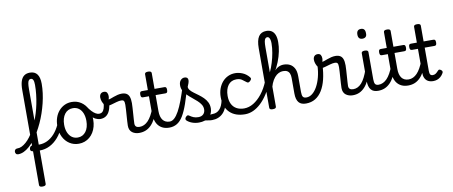

<svg xmlns="http://www.w3.org/2000/svg" viewBox="-212 -1471 5749 2437"><g transform="rotate(-10 2662.5 -252.0)"><path d="M165 474Q143 474 133 467.5Q123 461 123 448V-778Q123 -846 137.5 -890.5Q152 -935 181.5 -956.5Q211 -978 256 -978Q318 -978 349 -936.5Q380 -895 380 -813Q380 -755 372 -693Q364 -631 348.5 -567.5Q333 -504 312 -442.5Q291 -381 264.5 -323.5Q238 -266 208 -214.5Q178 -163 144.5 -121Q111 -79 76 -48Q41 -17 4.5 0Q-32 17 -68 17Q-87 17 -96 5.5Q-105 -6 -105 -20.5Q-105 -35 -96 -46.5Q-87 -58 -68 -58Q-39 -57 -10.5 -70.5Q18 -84 47 -109.5Q76 -135 102.5 -170.5Q129 -206 153.5 -250.5Q178 -295 199.5 -346Q221 -397 238.5 -453.5Q256 -510 268 -569.5Q280 -629 287 -690.5Q294 -752 294 -813Q294 -857 284 -877.5Q274 -898 254 -898Q239 -898 228.5 -886.5Q218 -875 213.5 -847.5Q209 -820 209 -773V448Q209 461 198 467.5Q187 474 165 474ZM213 17Q175 17 147.5 15Q120 13 107 8Q94 4 90.5 -9Q87 -22 92 -36Q97 -50 109 -58Q121 -66 137 -62Q145 -60 164.5 -59Q184 -58 215 -58Q234 -58 243 -46.5Q252 -35 251.5 -20.5Q251 -6 241.5 5.5Q232 17 213 17Z M213 17Q204 17 199.5 5.5Q195 -6 195 -20.5Q195 -35 200 -46.5Q205 -58 215 -58Q270 -58 320 -82Q370 -106 412 -152.5Q454 -199 485 -266Q490 -276 502.5 -273Q515 -270 525 -260.5Q535 -251 531 -241Q498 -157 448 -99.5Q398 -42 338 -12.5Q278 17 213 17Z M714 19Q647 19 594.5 -15Q542 -49 512 -109.5Q482 -170 482 -250Q482 -309 499 -358Q516 -407 547.5 -443Q579 -479 621 -499Q663 -519 714 -519Q781 -519 833 -484.5Q885 -450 915 -389.5Q945 -329 945 -251Q945 -204 934 -163Q923 -122 902.5 -88.5Q882 -55 853.5 -31Q825 -7 789.5 6Q754 19 714 19ZM714 -61Q747 -61 773 -74.5Q799 -88 818 -113Q837 -138 847 -173Q857 -208 857 -251Q857 -308 839.5 -350.5Q822 -393 790 -416Q758 -439 714 -439Q682 -439 655 -426Q628 -413 609 -387.5Q590 -362 580 -327.5Q570 -293 570 -250Q570 -193 588 -150.5Q606 -108 638 -84.5Q670 -61 714 -61Z M1037 -243Q1007 -243 976 -258.5Q945 -274 913.5 -308.5Q882 -343 847 -401Q838 -415 845 -427.5Q852 -440 865.5 -442.5Q879 -445 889 -430Q916 -390 941 -363.5Q966 -337 989.5 -324Q1013 -311 1033 -311Q1057 -311 1073.5 -324.5Q1090 -338 1099.5 -367Q1109 -396 1112 -441Q1113 -456 1124 -464.5Q1135 -473 1149 -473Q1163 -473 1173 -464.5Q1183 -456 1182 -438Q1178 -373 1160 -329.5Q1142 -286 1111 -264.5Q1080 -243 1037 -243Z M1490 17Q1465 17 1442.5 10Q1420 3 1402 -10.5Q1384 -24 1374 -46Q1364 -68 1364 -98Q1364 -123 1366.5 -157.5Q1369 -192 1371.5 -230.5Q1374 -269 1376.5 -304.5Q1379 -340 1379 -366Q1379 -403 1370 -416Q1361 -429 1337 -429Q1310 -429 1275 -419Q1240 -409 1207 -399.5Q1174 -390 1154 -390Q1136 -390 1119.5 -409.5Q1103 -429 1092 -457Q1081 -485 1081 -512Q1081 -530 1087.5 -544.5Q1094 -559 1107 -567Q1120 -575 1138 -575Q1168 -575 1179 -556Q1190 -537 1190 -512Q1190 -501 1188 -489.5Q1186 -478 1182 -469Q1192 -469 1210.5 -475.5Q1229 -482 1253 -491Q1277 -500 1304 -506.5Q1331 -513 1357 -513Q1394 -513 1418 -499Q1442 -485 1453.5 -454.5Q1465 -424 1465 -373Q1465 -348 1462.5 -311.5Q1460 -275 1457.5 -236Q1455 -197 1452.5 -163.5Q1450 -130 1450 -111Q1450 -84 1465 -71Q1480 -58 1509 -58Q1523 -58 1530 -46.5Q1537 -35 1535.5 -20.5Q1534 -6 1523 5.5Q1512 17 1490 17Z M1492 17Q1478 17 1471.5 5.5Q1465 -6 1466.5 -20.5Q1468 -35 1479 -46.5Q1490 -58 1511 -58Q1541 -58 1568.5 -71Q1596 -84 1620 -109Q1644 -134 1666 -173Q1688 -212 1707 -264Q1712 -279 1724.5 -278Q1737 -277 1746 -268Q1755 -259 1752 -248Q1731 -180 1705.5 -130.5Q1680 -81 1648 -48Q1616 -15 1577.5 1Q1539 17 1492 17Z M1880 17Q1834 17 1799.5 2Q1765 -13 1741 -41.5Q1717 -70 1705 -112.5Q1693 -155 1693 -211V-420H1615Q1601 -420 1594.5 -429Q1588 -438 1588 -460Q1588 -483 1594.5 -491.5Q1601 -500 1615 -500H1693V-704Q1693 -717 1703.5 -723.5Q1714 -730 1736 -730Q1757 -730 1768 -723.5Q1779 -717 1779 -704V-500H1906Q1921 -500 1927.5 -491.5Q1934 -483 1934 -460Q1934 -438 1927.5 -429Q1921 -420 1906 -420H1779V-214Q1779 -176 1786.5 -147.5Q1794 -119 1809 -99Q1824 -79 1846.5 -68.5Q1869 -58 1898 -58Q1912 -58 1919 -46.5Q1926 -35 1924.5 -20.5Q1923 -6 1912 5.5Q1901 17 1880 17Z M1880 17Q1861 17 1854.5 5.5Q1848 -6 1852 -20.5Q1856 -35 1868 -46.5Q1880 -58 1899 -58Q1929 -58 1958.5 -84.5Q1988 -111 2017 -163.5Q2046 -216 2076.5 -296.5Q2107 -377 2140 -486Q2145 -501 2159.5 -502Q2174 -503 2186 -495Q2198 -487 2194 -471Q2159 -338 2126.5 -245Q2094 -152 2059 -94Q2024 -36 1980 -9.5Q1936 17 1880 17Z M2430 17Q2406 17 2382 12Q2358 7 2334.5 5Q2311 3 2284 13L2306 -20Q2339 -35 2364 -43.5Q2389 -52 2409 -55Q2429 -58 2449 -58Q2458 -58 2460 -46.5Q2462 -35 2458 -20.5Q2454 -6 2446.5 5.5Q2439 17 2430 17ZM2262 19Q2214 19 2172.5 3.5Q2131 -12 2105 -38Q2098 -46 2099 -58Q2100 -70 2113 -83Q2124 -94 2133 -96Q2142 -98 2154 -89Q2179 -71 2205 -60.5Q2231 -50 2266 -50Q2307 -50 2330.5 -73.5Q2354 -97 2354 -135Q2354 -169 2336.5 -197Q2319 -225 2290.5 -251Q2262 -277 2230 -302.5Q2198 -328 2170 -355.5Q2142 -383 2124 -415.5Q2106 -448 2106 -487Q2106 -528 2127 -552Q2148 -576 2178 -576Q2200 -576 2211.5 -565.5Q2223 -555 2223 -536Q2223 -519 2216 -497.5Q2209 -476 2198 -452Q2198 -429 2215.5 -408Q2233 -387 2261 -366.5Q2289 -346 2319.5 -323.5Q2350 -301 2377.5 -274Q2405 -247 2422.5 -212.5Q2440 -178 2440 -134Q2440 -65 2391.5 -23Q2343 19 2262 19Z M2430 17Q2416 17 2409.5 5.5Q2403 -6 2404.5 -20.5Q2406 -35 2417 -46.5Q2428 -58 2449 -58Q2476 -58 2498.5 -67Q2521 -76 2539.5 -95Q2558 -114 2571.5 -144Q2585 -174 2593 -215Q2596 -230 2609 -233.5Q2622 -237 2634 -232Q2646 -227 2644 -212Q2636 -153 2617.5 -109.5Q2599 -66 2571.5 -38.5Q2544 -11 2508.5 3Q2473 17 2430 17Z M2857 17Q2730 17 2659 -53Q2588 -123 2588 -250Q2588 -309 2605.5 -358Q2623 -407 2654 -443Q2685 -479 2727.5 -499Q2770 -519 2821 -519Q2867 -519 2915 -499Q2963 -479 2999 -435Q3010 -421 3007 -411.5Q3004 -402 2993 -390Q2980 -377 2969 -374Q2958 -371 2946 -381Q2918 -404 2891.5 -421.5Q2865 -439 2821 -439Q2788 -439 2761 -426Q2734 -413 2715.5 -388Q2697 -363 2687 -328.5Q2677 -294 2677 -250Q2677 -190 2698 -147Q2719 -104 2760 -81Q2801 -58 2857 -58Q2871 -58 2878.5 -46.5Q2886 -35 2886 -20.5Q2886 -6 2879 5.5Q2872 17 2857 17Z M2857 17Q2840 17 2831.5 5.5Q2823 -6 2823 -20.5Q2823 -35 2831.5 -46.5Q2840 -58 2857 -58Q2919 -58 2978 -93.5Q3037 -129 3089 -195Q3141 -261 3178 -352Q3184 -365 3198 -365.5Q3212 -366 3222 -356Q3232 -346 3224 -327Q3192 -247 3150.5 -183Q3109 -119 3061.5 -74.5Q3014 -30 2962.5 -6.5Q2911 17 2857 17Z M3641 17Q3611 17 3587.5 8.5Q3564 0 3548.5 -18.5Q3533 -37 3525 -65.5Q3517 -94 3517 -135V-334Q3517 -368 3507.5 -391.5Q3498 -415 3478 -427Q3458 -439 3424 -439Q3395 -439 3367 -425.5Q3339 -412 3314 -382.5Q3289 -353 3270.5 -308.5Q3252 -264 3242 -202L3226 -267Q3246 -331 3269.5 -378Q3293 -425 3320.5 -456.5Q3348 -488 3379 -503.5Q3410 -519 3446 -519Q3490 -519 3525 -501.5Q3560 -484 3581.5 -445.5Q3603 -407 3603 -343V-138Q3603 -94 3615 -76Q3627 -58 3660 -58Q3674 -58 3681 -46.5Q3688 -35 3686.5 -20.5Q3685 -6 3674 5.5Q3663 17 3641 17ZM3213 15Q3191 15 3181 8.5Q3171 2 3171 -11V-778Q3171 -880 3203.5 -929Q3236 -978 3303 -978Q3345 -978 3372.5 -959.5Q3400 -941 3414 -904.5Q3428 -868 3428 -813Q3428 -785 3425 -755Q3422 -725 3415.5 -693.5Q3409 -662 3399.5 -629.5Q3390 -597 3376.5 -563Q3363 -529 3345.5 -494Q3328 -459 3306 -423Q3284 -387 3257 -350V-11Q3257 2 3246 8.5Q3235 15 3213 15ZM3257 -452Q3270 -479 3280.5 -507.5Q3291 -536 3300.5 -566Q3310 -596 3317.5 -627.5Q3325 -659 3330.5 -690.5Q3336 -722 3339 -752.5Q3342 -783 3342 -813Q3342 -837 3337.5 -856.5Q3333 -876 3324 -887Q3315 -898 3302 -898Q3287 -898 3276.5 -886.5Q3266 -875 3261.5 -847.5Q3257 -820 3257 -773Z M3641 17Q3622 17 3615.5 5.5Q3609 -6 3613 -20.5Q3617 -35 3629 -46.5Q3641 -58 3660 -58Q3701 -58 3737 -87Q3773 -116 3801 -167Q3829 -218 3846.5 -285.5Q3864 -353 3867 -430Q3868 -442 3878 -447Q3888 -452 3900.5 -451Q3913 -450 3922.5 -444Q3932 -438 3931 -426Q3926 -325 3906 -244Q3886 -163 3850 -104.5Q3814 -46 3762 -14.5Q3710 17 3641 17Z M4244 17Q4219 17 4196.5 10Q4174 3 4156 -10.5Q4138 -24 4128 -46Q4118 -68 4118 -98Q4118 -123 4120.5 -157.5Q4123 -192 4125.5 -230.5Q4128 -269 4130.5 -304.5Q4133 -340 4133 -366Q4133 -403 4124 -416Q4115 -429 4091 -429Q4064 -429 4029 -419Q3994 -409 3961 -399.5Q3928 -390 3908 -390Q3890 -390 3873.5 -409.5Q3857 -429 3846 -457Q3835 -485 3835 -512Q3835 -530 3841.5 -544.5Q3848 -559 3861 -567Q3874 -575 3892 -575Q3922 -575 3933 -556Q3944 -537 3944 -512Q3944 -501 3942 -489.5Q3940 -478 3936 -469Q3946 -469 3964.5 -475.5Q3983 -482 4007 -491Q4031 -500 4058 -506.5Q4085 -513 4111 -513Q4148 -513 4172 -499Q4196 -485 4207.5 -454.5Q4219 -424 4219 -373Q4219 -348 4216.5 -311.5Q4214 -275 4211.5 -236Q4209 -197 4206.5 -163.5Q4204 -130 4204 -111Q4204 -84 4219 -71Q4234 -58 4263 -58Q4277 -58 4284 -46.5Q4291 -35 4289.5 -20.5Q4288 -6 4277 5.5Q4266 17 4244 17Z M4246 17Q4232 17 4225.5 5.5Q4219 -6 4220.5 -20.5Q4222 -35 4233 -46.5Q4244 -58 4265 -58Q4294 -58 4321 -71Q4348 -84 4372 -111Q4396 -138 4417 -179.5Q4438 -221 4457 -276Q4462 -291 4474 -290.5Q4486 -290 4495.5 -280.5Q4505 -271 4502 -259Q4482 -189 4456.5 -137Q4431 -85 4399.5 -51Q4368 -17 4330 0Q4292 17 4246 17Z M4572 17Q4542 17 4518.5 8.5Q4495 0 4479.5 -18.5Q4464 -37 4456 -65.5Q4448 -94 4448 -135V-489Q4448 -502 4458.5 -508.5Q4469 -515 4490 -515Q4512 -515 4523 -508.5Q4534 -502 4534 -489V-138Q4534 -94 4546 -76Q4558 -58 4591 -58Q4605 -58 4612 -46.5Q4619 -35 4617.5 -20.5Q4616 -6 4605 5.5Q4594 17 4572 17ZM4490 -669Q4462 -669 4448 -684.5Q4434 -700 4434 -731Q4434 -763 4448 -779Q4462 -795 4490 -795Q4518 -795 4531.5 -779Q4545 -763 4545 -731Q4547 -700 4532.5 -684.5Q4518 -669 4490 -669Z M4571 17Q4557 17 4550.5 5.5Q4544 -6 4545.5 -20.5Q4547 -35 4558 -46.5Q4569 -58 4590 -58Q4620 -58 4647.5 -71Q4675 -84 4699 -109Q4723 -134 4745 -173Q4767 -212 4786 -264Q4791 -279 4803.5 -278Q4816 -277 4825 -268Q4834 -259 4831 -248Q4810 -180 4784.5 -130.5Q4759 -81 4727 -48Q4695 -15 4656.5 1Q4618 17 4571 17Z M4959 17Q4913 17 4878.5 2Q4844 -13 4820 -41.5Q4796 -70 4784 -112.5Q4772 -155 4772 -211V-420H4694Q4680 -420 4673.5 -429Q4667 -438 4667 -460Q4667 -483 4673.5 -491.5Q4680 -500 4694 -500H4772V-704Q4772 -717 4782.5 -723.5Q4793 -730 4815 -730Q4836 -730 4847 -723.5Q4858 -717 4858 -704V-500H4985Q5000 -500 5006.5 -491.5Q5013 -483 5013 -460Q5013 -438 5006.5 -429Q5000 -420 4985 -420H4858V-214Q4858 -176 4865.5 -147.5Q4873 -119 4888 -99Q4903 -79 4925.5 -68.5Q4948 -58 4977 -58Q4991 -58 4998 -46.5Q5005 -35 5003.5 -20.5Q5002 -6 4991 5.5Q4980 17 4959 17Z M4959 17Q4945 17 4938.5 5.5Q4932 -6 4933.5 -20.5Q4935 -35 4946 -46.5Q4957 -58 4978 -58Q5008 -58 5035.5 -71Q5063 -84 5087 -109Q5111 -134 5133 -173Q5155 -212 5174 -264Q5179 -279 5191.5 -278Q5204 -277 5213 -268Q5222 -259 5219 -248Q5198 -180 5172.5 -130.5Q5147 -81 5115 -48Q5083 -15 5044.5 1Q5006 17 4959 17Z M5281 17Q5241 17 5214 1.5Q5187 -14 5173.5 -43Q5160 -72 5160 -113V-420H5083Q5068 -420 5061.5 -429Q5055 -438 5055 -460Q5055 -483 5061.5 -491.5Q5068 -500 5083 -500H5160V-704Q5160 -717 5170.5 -723.5Q5181 -730 5203 -730Q5225 -730 5236 -723.5Q5247 -717 5247 -704V-500H5373Q5388 -500 5394.5 -491.5Q5401 -483 5401 -460Q5401 -438 5394.5 -429Q5388 -420 5373 -420H5247V-122Q5247 -88 5256.5 -73.5Q5266 -59 5289 -59Q5311 -59 5328 -71Q5345 -83 5363 -104Q5373 -115 5383 -113Q5393 -111 5403 -103Q5416 -94 5417.5 -83.5Q5419 -73 5414 -64Q5398 -35 5376.5 -17Q5355 1 5331 9Q5307 17 5281 17Z"/></g></svg>

Font: Playwrite IT Trad
Style: Regular
Weight: 400
Designer: Veronika Burian, José Scaglione
Foundry: TypeTogether
Version: Version 1.002